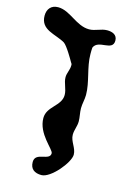

<svg xmlns="http://www.w3.org/2000/svg" viewBox="-150 -697 746 1062"><g transform="rotate(15 223.5 -166.5)"><path d="M132 236C132 277 158 294 197 294C251 294 341 184 341 139C341 100 307 72 307 33C307 5 320 -18 320 -46C320 -71 313 -95 313 -120C313 -146 321 -172 321 -198C321 -273 286 -346 286 -423C286 -429 286 -455 287 -460C309 -513 400 -467 400 -530C400 -564 371 -574 342 -574C307 -574 278 -553 243 -553C168 -553 117 -627 47 -627C8 -627 -14 -601 -14 -563C-14 -480 71 -480 127 -447C147 -434 188 -362 193 -353C200 -343 200 -343 200 -334C200 -309 186 -288 186 -264C186 -230 207 -201 207 -167C207 -103 126 -82 126 -14C126 77 221 140 221 163C221 208 132 177 132 236Z"/></g></svg>

Font: Charger
Style: Overspray
Weight: 400
Designer: Jasper
Foundry: Cannot Into Space Fonts
Version: Version 0.980